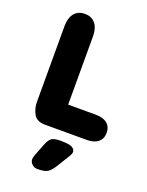

<svg xmlns="http://www.w3.org/2000/svg" viewBox="-155 -684 759 989"><g transform="rotate(20 224.5 -189.5)"><path d="M213 -138V-512Q213 -557 192.5 -582Q172 -607 135 -607Q98 -607 77.5 -582Q57 -557 57 -512V-98Q57 -60 74 -30Q91 0 137 0H365Q405 0 427 -18Q449 -36 449 -69Q449 -102 427 -120Q405 -138 365 -138ZM165 102 141 164Q135 179 135 189Q135 205 147.5 216.5Q160 228 176 228Q214 228 231 218.5Q248 209 267 179L310 109Q315 101 317.5 95Q320 89 320 84Q320 68 304 59Q288 50 240 50Q206 50 191.5 60Q177 70 165 102Z"/></g></svg>

Font: Beiruti Black
Style: Regular
Weight: 900
Designer: Arlette Boutros
Foundry: Boutros
Version: Version 1.41